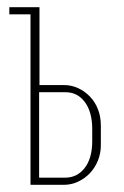

<svg xmlns="http://www.w3.org/2000/svg" viewBox="-20 -515 346 535"><path d="M158 -278Q179 -278 197.5 -269.5Q216 -261 230.5 -246Q245 -231 253 -210.5Q261 -190 261 -165V-110Q261 -88 253 -68Q245 -48 231 -33Q217 -18 198 -9Q179 0 158 0H65V-475H6V-495H90V-278ZM237 -155Q237 -203 216.5 -230.5Q196 -258 163 -258H89V-20H162Q195 -20 216 -47Q237 -74 237 -122Z"/></svg>

Font: Moniqa Thin Paragraph
Style: Regular
Weight: 100
Designer: Rajesh Rajput
Foundry: Rajesh Rajput
Version: Version 1.000